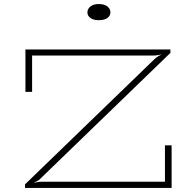

<svg xmlns="http://www.w3.org/2000/svg" viewBox="-20 -931 966 951"><path d="M104 0V-18L744 -637Q753 -646 763 -652Q773 -658 779 -660V-661Q773 -660 762.5 -658Q752 -656 738 -656H139V-476H106V-686H824V-669L182 -48Q174 -39 164.5 -34Q155 -29 149 -27V-26Q155 -27 165.5 -29Q176 -31 187 -31H797V-211H830V0ZM469 -831Q443 -831 428 -842Q413 -853 413 -869Q413 -887 428 -899Q443 -911 469 -911Q497 -911 512 -899Q527 -887 527 -870Q527 -853 512 -842Q497 -831 469 -831Z"/></svg>

Font: BioRhyme SemiExpanded ExtraLight
Style: Regular
Weight: 250
Width: 6
Designer: Aoife Mooney
Foundry: Aoife Mooney Type
Version: Version 1.600;gftools[0.9.33]